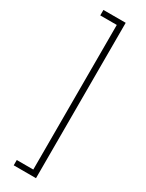

<svg xmlns="http://www.w3.org/2000/svg" viewBox="-257 -867 811 1067"><g transform="rotate(30 149.0 -333.5)"><path d="M56 131V165H199V-832H56V-797H162V131Z"/></g></svg>

Font: Noto Sans Gurmukhi Condensed ExtraLight
Style: Regular
Weight: 200
Width: 3
Designer: Jelle Bosma - Monotype Design Team
Foundry: Monotype Imaging Inc.
Version: Version 2.004